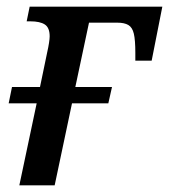

<svg xmlns="http://www.w3.org/2000/svg" viewBox="-20 -556 507 576"><path d="M38 0 90 -246H6L16 -295H100L122 -401Q125 -414 127 -427Q129 -440 129 -447Q129 -473 114.5 -482.5Q100 -492 71 -492H60L69 -536H467L435 -374H386V-397Q386 -436 381.5 -455Q377 -474 365 -481Q353 -488 332 -488H247L206 -295H316L305 -246H196L144 0Z"/></svg>

Font: Noto Serif SemiCondensed Medium
Style: Italic
Weight: 500
Width: 4
Italic angle: -12°
Designer: Monotype Design Team
Foundry: Monotype Imaging Inc.
Version: Version 2.013